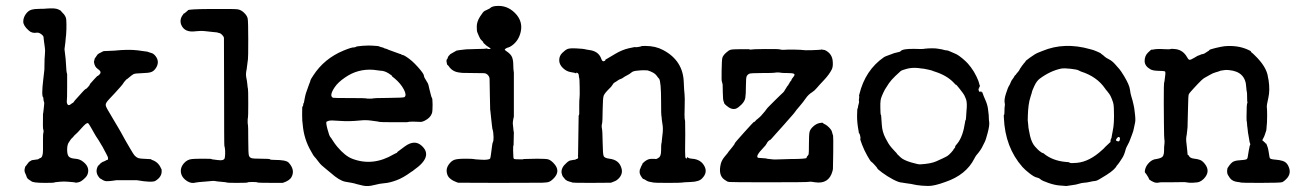

<svg xmlns="http://www.w3.org/2000/svg" viewBox="-20 -598 4413 652"><path d="M321 -43 328 -48Q329 -48 331 -49Q333 -50 334.5 -50.5Q336 -51 336.5 -51.5Q337 -52 339.5 -53Q342 -54 342 -54.5Q342 -55 344.5 -55Q347 -55 347 -60Q347 -65 341.5 -74.5Q336 -84 333 -90.5Q330 -97 324 -106.5Q318 -116 316 -120Q314 -124 310.5 -128.5Q307 -133 300 -145.5Q293 -158 289.5 -164Q286 -170 283.5 -174Q281 -178 280 -179Q279 -180 277 -180Q272 -180 257 -163Q242 -146 237.5 -142.5Q233 -139 230.5 -135.5Q228 -132 224.5 -129Q221 -126 219 -122.5Q217 -119 214 -115Q208 -107 208 -89.5Q208 -72 214 -66Q220 -60 235.5 -59Q251 -58 262 -49Q283 -33 279 -12Q277 -1 268 7Q256 19 246.5 21Q237 23 235.5 22Q234 21 227.5 20.5Q221 20 209 19Q197 18 185.5 19Q174 20 169.5 20.5Q165 21 164 22Q163 23 132 23Q91 23 86 17Q86 17 79 12.5Q72 8 70.5 2.5Q69 -3 65.5 -10Q62 -17 64 -25.5Q66 -34 67 -34Q68 -34 70.5 -38Q73 -42 75.5 -44.5Q78 -47 78 -48L88 -54L109 -57Q113 -59 113 -59.5Q113 -60 116 -61Q126 -63 126 -87.5Q126 -112 126 -124Q126 -144 127 -146Q128 -148 128 -153L127 -159Q125 -158 126 -211L127 -216L129 -234Q131 -249 129.5 -252Q128 -255 127.5 -261Q127 -267 127 -267Q120 -271 127 -329L130 -355Q131 -357 131 -378Q131 -399 132.5 -413Q134 -427 132 -438.5Q130 -450 129.5 -457Q129 -464 128.5 -465Q128 -466 128 -471Q128 -476 120 -482Q112 -488 105 -487Q88 -484 77 -495Q59 -511 59 -524.5Q59 -538 67.5 -550Q76 -562 87 -565Q98 -568 115.5 -568Q133 -568 139 -569Q167 -571 177 -566.5Q187 -562 187 -561Q187 -560 192 -555Q204 -544 205 -531Q206 -518 205.5 -499Q205 -480 204.5 -479.5Q204 -479 203.5 -471.5Q203 -464 202 -454.5Q201 -445 199 -431Q204 -394 204.5 -374.5Q205 -355 208 -346V-303Q208 -260 207 -257Q206 -251 208 -246Q210 -241 213.5 -241Q217 -241 221 -244.5Q225 -248 227 -248.5Q229 -249 230.5 -252Q232 -255 246 -270Q266 -293 271 -296Q272 -295 278 -301.5Q284 -308 286 -312L284 -311Q288 -316 299.5 -328.5Q311 -341 311.5 -341Q312 -341 311 -340H312Q325 -349 320 -356.5Q315 -364 313 -362Q313 -363 312 -364Q301 -371 299 -388Q302 -402 303 -401Q312 -415 314 -415L317 -417Q317 -417 318 -417.5Q319 -418 324 -420.5Q329 -423 329.5 -423.5Q330 -424 333 -424.5Q336 -425 345 -425Q354 -425 368 -426Q416 -431 448 -427Q480 -423 480.5 -422.5Q481 -422 483.5 -421.5Q486 -421 486 -420.5Q486 -420 494 -418Q502 -416 509 -406.5Q516 -397 516 -387Q516 -377 509.5 -367Q503 -357 494 -353.5Q485 -350 461.5 -349.5Q438 -349 433 -346Q430 -345 411 -329H410Q409 -328 404.5 -323Q400 -318 398.5 -315Q397 -312 389 -303Q381 -294 371.5 -283.5Q362 -273 350.5 -261Q339 -249 339 -242.5Q339 -236 345.5 -225.5Q352 -215 355 -209.5Q358 -204 368.5 -186.5Q379 -169 381 -165.5Q383 -162 390 -150Q397 -138 401 -130Q405 -122 408 -117.5Q411 -113 422 -93.5Q433 -74 438.5 -68.5Q444 -63 450 -61Q456 -59 474 -58.5Q492 -58 492 -57.5Q492 -57 496 -55Q517 -48 526 -28Q527 -25 528 -24.5Q529 -24 529 -16Q529 3 508 16Q497 23 445 14H375Q343 19 336.5 16.5Q330 14 330 14Q330 14 325.5 11Q321 8 320 8Q319 8 314 1Q303 -15 312 -33Q313 -36 313.5 -35.5Q314 -35 317.5 -39Q321 -43 321 -43Z M723 -486 717 -488Q714 -488 711.5 -488.5Q709 -489 701.5 -489.5Q694 -490 678.5 -492Q663 -494 646 -492Q606 -486 595 -515Q589 -533 602 -549Q604 -553 605 -552.5Q606 -552 608.5 -554.5Q611 -557 614.5 -559.5Q618 -562 618 -563Q618 -567 696 -567.5Q774 -568 786 -566.5Q798 -565 808.5 -555Q819 -545 821 -535.5Q823 -526 823 -463.5Q823 -401 822 -397Q821 -393 820.5 -385.5Q820 -378 819.5 -377.5Q819 -377 818.5 -370Q818 -363 817 -360Q814 -345 816.5 -334Q819 -323 820 -311Q821 -299 822 -296.5Q823 -294 823 -247Q823 -200 822 -198.5Q821 -197 821 -186Q821 -175 822 -174Q823 -173 823 -124Q823 -75 825.5 -69Q828 -63 834 -61Q840 -59 868 -59Q896 -59 897 -57Q898 -55 913 -55Q951 -55 960 -46Q983 -21 970 3Q963 16 940 23H905Q856 23 854 21.5Q852 20 837 20Q822 20 821 21.5Q820 23 785.5 23Q751 23 751 22Q751 21 733 19.5Q715 18 711.5 17Q708 16 700.5 16.5Q693 17 689.5 17.5Q686 18 678.5 18.5Q671 19 666 19.5Q661 20 654.5 20.5Q648 21 644 22Q631 26 617 18Q594 4 594 -18Q594 -31 604 -43Q616 -57 633 -58Q641 -59 669.5 -59Q698 -59 698 -58Q698 -57 703.5 -56.5Q709 -56 719.5 -54.5Q730 -53 735.5 -54.5Q741 -56 742.5 -59.5Q744 -63 744.5 -73.5Q745 -84 744.5 -87Q744 -90 743.5 -95.5Q743 -101 742 -101.5Q741 -102 741 -283Q741 -464 740.5 -469Q740 -474 734 -480Q728 -486 723 -486Z M1382 -185Q1368 -185 1362 -183H1317Q1272 -183 1269 -184Q1266 -185 1262 -185.5Q1258 -186 1240 -188.5Q1222 -191 1204 -189Q1165 -185 1134 -187.5Q1103 -190 1097 -188Q1091 -186 1089 -185Q1086 -182 1092 -159.5Q1098 -137 1101.5 -133Q1105 -129 1110.5 -120Q1116 -111 1125 -100Q1152 -68 1176 -59Q1246 -32 1317 -74Q1324 -78 1325 -78Q1326 -78 1327.5 -79Q1329 -80 1329 -81Q1329 -82 1333.5 -85Q1338 -88 1355 -101Q1388 -125 1412 -103Q1452 -67 1386 -21Q1383 -18 1376 -14Q1349 6 1325.5 14.5Q1302 23 1286.5 24Q1271 25 1250 30.5Q1229 36 1213.5 32.5Q1198 29 1192.5 27.5Q1187 26 1184 25Q1181 24 1175 23Q1169 22 1166.5 21.5Q1164 21 1152 19Q1132 15 1103 -11Q1101 -13 1097.5 -15.5Q1094 -18 1086 -25Q1078 -32 1073 -36Q1068 -40 1059.5 -51.5Q1051 -63 1048 -65.5Q1045 -68 1037 -83Q1012 -125 1008 -175Q1007 -181 1006.5 -188.5Q1006 -196 1006 -208Q1006 -237 1007 -236.5Q1008 -236 1009 -238Q1010 -243 1010 -245Q1010 -247 1011 -247.5Q1012 -248 1012.5 -251.5Q1013 -255 1014 -260Q1015 -265 1016.5 -272.5Q1018 -280 1023.5 -294.5Q1029 -309 1029 -310Q1029 -311 1031.5 -316.5Q1034 -322 1034 -324.5Q1034 -327 1044 -342Q1081 -399 1146 -426Q1175 -438 1182 -437L1187 -438Q1189 -441 1211.5 -442.5Q1234 -444 1244 -443Q1265 -442 1267.5 -440.5Q1270 -439 1276.5 -437.5Q1283 -436 1283.5 -435Q1284 -434 1289 -433Q1294 -432 1294 -431.5Q1294 -431 1297 -430Q1300 -429 1302 -428Q1304 -427 1318.5 -422Q1333 -417 1336.5 -415.5Q1340 -414 1340.5 -414.5Q1341 -415 1341.5 -414Q1342 -413 1346 -411.5Q1350 -410 1350 -410.5Q1350 -411 1351.5 -410Q1353 -409 1355 -408Q1357 -407 1360 -405Q1379 -393 1399 -370.5Q1419 -348 1419.5 -341.5Q1420 -335 1427 -325Q1434 -315 1435.5 -307Q1437 -299 1438.5 -294Q1440 -289 1442.5 -278.5Q1445 -268 1446 -267Q1449 -265 1449 -243Q1449 -221 1447 -214Q1442 -198 1422 -188Q1416 -185 1410 -184ZM1271 -358 1248 -361Q1195 -365 1152 -335Q1128 -319 1116 -301Q1097 -272 1111 -266Q1113 -265 1167.5 -265Q1222 -265 1223 -264Q1224 -263 1235.5 -263Q1247 -263 1247 -264Q1247 -265 1298 -265.5Q1349 -266 1353 -268Q1362 -274 1351.5 -294Q1341 -314 1321 -331L1311 -339Q1314 -340 1299.5 -349Q1285 -358 1271 -358Z M1530 -426 1535 -427Q1537 -427 1541.5 -428Q1546 -429 1554.5 -429.5Q1563 -430 1563.5 -430.5Q1564 -431 1596.5 -431.5Q1629 -432 1631.5 -433Q1634 -434 1634.5 -433Q1635 -432 1637.5 -431.5Q1640 -431 1643 -431.5Q1646 -432 1646 -433Q1646 -434 1641.5 -436.5Q1637 -439 1632 -443Q1620 -453 1621 -454Q1622 -455 1616 -460.5Q1610 -466 1606.5 -475Q1603 -484 1601 -488Q1599 -492 1599 -508Q1599 -524 1610 -541.5Q1621 -559 1626 -561Q1631 -563 1636.5 -566Q1642 -569 1642.5 -569Q1643 -569 1645 -571Q1652 -578 1673 -578Q1709 -578 1735 -547Q1755 -522 1748.5 -491Q1742 -460 1718 -443Q1711 -438 1706.5 -437Q1702 -436 1698 -433.5Q1694 -431 1694 -429.5Q1694 -428 1700 -424Q1715 -414 1719 -403.5Q1723 -393 1723 -378Q1723 -363 1725 -351V-202Q1720 -182 1722 -173L1724 -153L1725 -149L1724 -104Q1722 -105 1722.5 -85.5Q1723 -66 1723.5 -62.5Q1724 -59 1726.5 -58Q1729 -57 1742.5 -57Q1756 -57 1757 -57Q1758 -57 1757 -58L1804 -59Q1833 -59 1841 -57Q1849 -55 1859 -45Q1887 -17 1858 10Q1851 17 1844.5 19.5Q1838 22 1821 22.5Q1804 23 1672 23Q1540 23 1536.5 22.5Q1533 22 1529 20Q1525 18 1520 16Q1515 14 1507 7Q1499 0 1497 -13.5Q1495 -27 1504 -39.5Q1513 -52 1523.5 -55.5Q1534 -59 1559 -59Q1584 -59 1588 -58Q1592 -57 1600.5 -56.5Q1609 -56 1617.5 -55.5Q1626 -55 1634.5 -56Q1643 -57 1644.5 -60Q1646 -63 1647.5 -76Q1649 -89 1650 -95Q1651 -101 1651.5 -106Q1652 -111 1653.5 -114.5Q1655 -118 1655 -119Q1655 -120 1655.5 -120.5Q1656 -121 1656 -133Q1655 -153 1653.5 -155.5Q1652 -158 1650.5 -172.5Q1649 -187 1647.5 -199.5Q1646 -212 1645.5 -219Q1645 -226 1644.5 -226.5Q1644 -227 1643.5 -275Q1643 -323 1642.5 -330.5Q1642 -338 1636.5 -343.5Q1631 -349 1624 -349.5Q1617 -350 1584.5 -350Q1552 -350 1549.5 -350.5Q1547 -351 1538 -352Q1516 -355 1504 -373Q1500 -378 1500 -377Q1500 -376 1498 -380Q1495 -391 1497 -396Q1499 -397 1499.5 -399Q1500 -401 1501 -403.5Q1502 -406 1503 -407.5Q1504 -409 1504 -408.5Q1504 -408 1506.5 -411Q1509 -414 1509 -414Z M1946 -337Q1946 -351 1938 -351H1936L1937 -348Q1934 -351 1919 -353Q1904 -355 1891.5 -367Q1879 -379 1879 -393.5Q1879 -408 1889 -418Q1899 -428 1907 -431.5Q1915 -435 1939.5 -433.5Q1964 -432 1966 -431Q1968 -430 1982 -428Q2013 -424 2022 -398Q2025 -389 2030 -390Q2035 -391 2035.5 -393.5Q2036 -396 2037.5 -396.5Q2039 -397 2043 -399.5Q2047 -402 2070 -415.5Q2093 -429 2115 -434Q2137 -439 2137.5 -438Q2138 -437 2147.5 -438.5Q2157 -440 2157.5 -441Q2158 -442 2172 -442Q2206 -442 2232 -428Q2300 -392 2302 -318Q2303 -291 2304.5 -279.5Q2306 -268 2305 -234.5Q2304 -201 2305 -195Q2306 -189 2306.5 -187Q2307 -185 2307 -143Q2307 -101 2306.5 -94.5Q2306 -88 2306.5 -83Q2307 -78 2307 -69Q2307 -60 2311 -60H2313V-65Q2318 -60 2330 -59Q2361 -57 2373 -32Q2383 -11 2364 8Q2354 19 2326 20Q2298 21 2295.5 22Q2293 23 2248 23Q2203 23 2200 22Q2197 21 2189.5 20Q2182 19 2177.5 16.5Q2173 14 2170 12Q2167 10 2165 10Q2163 10 2157.5 1.5Q2152 -7 2152 -14Q2152 -21 2152.5 -21Q2153 -21 2155 -27Q2157 -33 2159.5 -37Q2162 -41 2161.5 -41.5Q2161 -42 2163 -44Q2177 -58 2190 -58.5Q2203 -59 2203 -58.5Q2203 -58 2206.5 -58Q2210 -58 2211 -59Q2212 -60 2216 -62Q2225 -66 2225 -87.5Q2225 -109 2226 -110.5Q2227 -112 2227.5 -121Q2228 -130 2229.5 -139.5Q2231 -149 2231 -159Q2231 -169 2230 -173.5Q2229 -178 2228.5 -184Q2228 -190 2227.5 -191Q2227 -192 2227 -197Q2227 -202 2226 -204Q2225 -206 2225 -251Q2225 -322 2218 -331Q2217 -331 2209.5 -341.5Q2202 -352 2179 -359Q2161 -360 2154.5 -359Q2148 -358 2144 -358Q2130 -357 2124.5 -352Q2119 -347 2110 -342.5Q2101 -338 2096.5 -334.5Q2092 -331 2087 -329.5Q2082 -328 2077.5 -324.5Q2073 -321 2068 -318.5Q2063 -316 2060 -310Q2057 -304 2047 -295Q2033 -281 2030 -273Q2027 -265 2026.5 -224.5Q2026 -184 2025 -181Q2022 -170 2024 -162Q2026 -154 2026.5 -114Q2027 -74 2030 -68Q2033 -61 2050 -59Q2082 -55 2090 -28Q2097 -7 2079 10Q2072 16 2068.5 17Q2065 18 2061 20Q2057 22 2054 22.5Q2051 23 1988 23Q1925 23 1924 22Q1923 21 1914.5 19Q1906 17 1900 12Q1892 3 1891 1Q1890 -1 1889 -3.5Q1888 -6 1887 -11Q1885 -29 1904 -45Q1908 -49 1911 -50.5Q1914 -52 1914.5 -52.5Q1915 -53 1916 -53Q1917 -53 1917.5 -53Q1918 -53 1921.5 -54Q1925 -55 1927 -55Q1929 -55 1932 -55.5Q1935 -56 1935.5 -57Q1936 -58 1938.5 -58Q1941 -58 1942.5 -61Q1944 -64 1943 -66.5Q1942 -69 1943 -71L1945 -206Q1946 -206 1946 -207Q1946 -208 1947 -211Q1947 -217 1947 -238.5Q1947 -260 1948 -265.5Q1949 -271 1948.5 -301.5Q1948 -332 1947 -333.5Q1946 -335 1946 -337Z M2769 -430 2781 -428Q2807 -416 2808 -387Q2809 -372 2805 -363Q2796 -345 2778.5 -326.5Q2761 -308 2753.5 -299Q2746 -290 2738 -285Q2725 -277 2716.5 -264.5Q2708 -252 2695.5 -237.5Q2683 -223 2680.5 -219Q2678 -215 2670 -206Q2662 -197 2658.5 -193Q2655 -189 2651.5 -185Q2648 -181 2644.5 -177Q2641 -173 2632 -163Q2623 -153 2614 -143Q2596 -122 2595 -122.5Q2594 -123 2590 -119.5Q2586 -116 2583.5 -110.5Q2581 -105 2572 -96Q2543 -66 2555 -62L2582 -60Q2582 -59 2588 -58.5Q2594 -58 2602 -57Q2610 -56 2615.5 -56.5Q2621 -57 2666 -58Q2716 -58 2720 -62Q2717 -63 2721 -67Q2725 -71 2726 -74.5Q2727 -78 2727 -109Q2727 -140 2729 -149.5Q2731 -159 2741.5 -168.5Q2752 -178 2762.5 -180Q2773 -182 2774 -181Q2775 -179 2779 -177Q2782 -176 2789 -171Q2803 -159 2805 -151Q2807 -143 2807.5 -142Q2808 -141 2809 -137.5Q2810 -134 2809.5 -80Q2809 -26 2808.5 -24Q2808 -22 2807 -17Q2795 28 2748 21Q2732 18 2727 19.5Q2722 21 2592 21Q2462 21 2456.5 20Q2451 19 2450 18.5Q2449 18 2440 12Q2418 -3 2428 -43Q2432 -56 2442 -67.5Q2452 -79 2452.5 -80.5Q2453 -82 2459.5 -89.5Q2466 -97 2467.5 -99.5Q2469 -102 2472 -105.5Q2475 -109 2475 -111Q2475 -113 2507.5 -149Q2540 -185 2540 -184Q2542 -183 2545 -187Q2548 -191 2548.5 -191Q2549 -191 2552 -193.5Q2555 -196 2560 -200.5Q2565 -205 2568 -209Q2571 -213 2574.5 -216.5Q2578 -220 2581.5 -225.5Q2585 -231 2596 -241.5Q2607 -252 2614 -259.5Q2621 -267 2631.5 -276.5Q2642 -286 2642.5 -287.5Q2643 -289 2645.5 -292.5Q2648 -296 2648 -296.5Q2648 -297 2649 -298Q2650 -299 2650 -299.5Q2650 -300 2651 -301.5Q2652 -303 2652 -303Q2652 -303 2653 -304.5Q2654 -306 2654 -306Q2654 -306 2656 -308Q2658 -310 2657.5 -310.5Q2657 -311 2659.5 -314Q2662 -317 2661.5 -317.5Q2661 -318 2665 -322.5Q2669 -327 2668 -327.5Q2667 -328 2674 -336.5Q2681 -345 2676 -347.5Q2671 -350 2653 -350Q2635 -350 2631.5 -351Q2628 -352 2621 -352Q2614 -352 2610.5 -351Q2607 -350 2568 -350Q2529 -350 2524 -347.5Q2519 -345 2516 -340Q2513 -335 2513 -306.5Q2513 -278 2511 -266Q2509 -254 2498 -243Q2487 -232 2479 -229Q2464 -224 2446 -240Q2439 -246 2439 -248Q2439 -250 2437 -254.5Q2435 -259 2434.5 -285Q2434 -311 2434 -311L2431 -323Q2430 -322 2430.5 -358Q2431 -394 2433 -401.5Q2435 -409 2444.5 -418Q2454 -427 2461 -429Q2468 -431 2496 -431H2524L2525 -430Q2532 -429 2532.5 -430Q2533 -431 2578.5 -431.5Q2624 -432 2629.5 -430Q2635 -428 2644.5 -429Q2654 -430 2678.5 -429.5Q2703 -429 2707.5 -428Q2712 -427 2734.5 -427.5Q2757 -428 2757.5 -428.5Q2758 -429 2763.5 -429Q2769 -429 2769 -430Z M3308 -289 3311 -285 3312 -287V-289L3314 -284L3315 -285L3316 -284Q3320 -272 3325 -261Q3333 -244 3335 -228.5Q3337 -213 3337.5 -207.5Q3338 -202 3338 -196Q3338 -190 3339 -185Q3341 -173 3334 -147Q3327 -121 3325 -118Q3323 -115 3318.5 -105Q3314 -95 3309 -88Q3304 -81 3302 -78.5Q3300 -76 3296.5 -72Q3293 -68 3289 -60Q3261 -4 3190 20Q3152 34 3131.5 33.5Q3111 33 3110.5 32.5Q3110 32 3102 31.5Q3094 31 3083 28.5Q3072 26 3065.5 25.5Q3059 25 3052 23.5Q3045 22 3043 22Q3033 22 3013 11.5Q2993 1 2975.5 -12Q2958 -25 2959 -27Q2959 -28 2950.5 -37.5Q2942 -47 2939 -48.5Q2936 -50 2925.5 -68.5Q2915 -87 2907.5 -106.5Q2900 -126 2901.5 -127Q2903 -128 2901 -136.5Q2899 -145 2898 -145Q2897 -145 2896.5 -146.5Q2896 -148 2896 -151Q2890 -182 2890.5 -206Q2891 -230 2892 -229.5Q2893 -229 2893.5 -234Q2894 -239 2896 -245.5Q2898 -252 2897 -254.5Q2896 -257 2897 -262Q2898 -267 2898 -270L2897 -272L2898 -277Q2918 -360 2982 -404L2988 -407L3007 -414Q3016 -418 3026.5 -420Q3037 -422 3038 -424Q3045 -433 3087 -432Q3113 -431 3117 -432Q3121 -433 3125.5 -433Q3130 -433 3130 -433.5Q3130 -434 3144.5 -434Q3159 -434 3165.5 -432.5Q3172 -431 3174.5 -431Q3177 -431 3183.5 -429Q3190 -427 3194.5 -427Q3199 -427 3207 -423Q3215 -419 3222 -416.5Q3229 -414 3238 -407.5Q3247 -401 3249.5 -398.5Q3252 -396 3259 -390Q3266 -384 3277 -369.5Q3288 -355 3296 -338Q3304 -321 3305 -315Q3306 -309 3308 -306L3307 -305Q3306 -305 3307 -302Q3304 -303 3305 -298Q3306 -297 3305 -297.5Q3304 -298 3304 -298Q3302 -296 3303.5 -291Q3305 -286 3306.5 -286Q3308 -286 3308 -289ZM3098 -367Q3077 -369 3060 -364.5Q3043 -360 3039 -357Q3035 -354 3020.5 -340Q3006 -326 2998.5 -315Q2991 -304 2985 -294Q2972 -269 2970.5 -258Q2969 -247 2969.5 -233Q2970 -219 2970 -216Q2970 -213 2970.5 -211Q2971 -209 2971 -208.5Q2971 -208 2971 -208L2972 -207Q2972 -206 2972.5 -202Q2973 -198 2974.5 -174Q2976 -150 2987 -129Q2998 -108 3002 -103.5Q3006 -99 3008.5 -95.5Q3011 -92 3018.5 -84.5Q3026 -77 3026 -76Q3026 -75 3030 -71.5Q3034 -68 3039 -63Q3049 -54 3074 -46.5Q3099 -39 3106 -40Q3141 -42 3159 -50Q3177 -58 3182 -60.5Q3187 -63 3193 -66Q3199 -69 3203.5 -73.5Q3208 -78 3208 -78Q3208 -78 3210 -80Q3212 -82 3212 -82.5Q3212 -83 3215 -86Q3218 -89 3217.5 -89.5Q3217 -90 3221.5 -95Q3226 -100 3223 -100Q3222 -100 3232 -112Q3250 -135 3257 -182L3258 -189Q3260 -188 3260.5 -198Q3261 -208 3262 -221Q3265 -248 3260.5 -261Q3256 -274 3249 -283Q3242 -292 3239.5 -295.5Q3237 -299 3235.5 -300.5Q3234 -302 3230.5 -306.5Q3227 -311 3226.5 -310Q3226 -309 3218 -318Q3195 -342 3154 -355L3148 -357Q3148 -358 3135 -361Q3122 -364 3118 -364.5Q3114 -365 3108.5 -365.5Q3103 -366 3098 -367Z M3450 -374 3455 -380Q3455 -381 3459 -385Q3463 -389 3462.5 -390Q3462 -391 3478.5 -403Q3495 -415 3505 -419Q3515 -423 3520 -425Q3594 -456 3682 -431Q3692 -429 3705.5 -423Q3719 -417 3718.5 -416.5Q3718 -416 3722.5 -413Q3727 -410 3731 -406Q3735 -402 3746 -396.5Q3757 -391 3767 -379.5Q3777 -368 3781.5 -363Q3786 -358 3797 -340Q3815 -310 3817 -294.5Q3819 -279 3822 -270Q3825 -261 3826 -256.5Q3827 -252 3829.5 -241.5Q3832 -231 3833 -220Q3837 -191 3834.5 -181.5Q3832 -172 3830.5 -162.5Q3829 -153 3824 -140.5Q3819 -128 3817 -122Q3815 -116 3809.5 -106Q3804 -96 3803 -92Q3798 -72 3791 -61.5Q3784 -51 3782.5 -48.5Q3781 -46 3777.5 -41.5Q3774 -37 3772 -35Q3766 -22 3737.5 -4Q3709 14 3703.5 15.5Q3698 17 3695 17Q3692 17 3681.5 19.5Q3671 22 3662 22.5Q3653 23 3644 26Q3635 29 3622.5 30.5Q3610 32 3605.5 33Q3601 34 3599 33.5Q3597 33 3580 32Q3563 31 3541 23.5Q3519 16 3513.5 11Q3508 6 3500 4.5Q3492 3 3476.5 -9Q3461 -21 3452 -31Q3393 -98 3389 -198Q3388 -207 3389.5 -208Q3391 -209 3391 -221Q3391 -233 3392 -238Q3393 -243 3392 -247Q3389 -259 3396.5 -281.5Q3404 -304 3406 -306Q3408 -308 3411 -315.5Q3414 -323 3414.5 -323.5Q3415 -324 3417.5 -328Q3420 -332 3421.5 -333.5Q3423 -335 3424 -337.5Q3425 -340 3425 -340L3429 -344Q3430 -344 3430 -345Q3430 -346 3435 -351.5Q3440 -357 3441.5 -360Q3443 -363 3444 -365Q3445 -367 3446.5 -368.5Q3448 -370 3449 -372Q3450 -374 3450 -374ZM3732 -98 3750 -115Q3751 -115 3751 -116V-118Q3754 -123 3751 -120Q3750 -120 3752 -124.5Q3754 -129 3754 -129Q3754 -129 3754.5 -130Q3755 -131 3755 -133V-134L3756 -139Q3756 -139 3756.5 -142Q3757 -145 3757.5 -147Q3758 -149 3758.5 -152.5Q3759 -156 3759.5 -158.5Q3760 -161 3761 -167Q3763 -182 3763 -203Q3763 -224 3762.5 -230.5Q3762 -237 3761.5 -242.5Q3761 -248 3756 -261Q3751 -274 3747 -279Q3743 -284 3742 -285.5Q3741 -287 3739 -289.5Q3737 -292 3736.5 -292Q3736 -292 3733 -297Q3705 -338 3651 -355Q3646 -357 3641.5 -359.5Q3637 -362 3615.5 -364.5Q3594 -367 3583 -365Q3546 -357 3511 -331Q3500 -323 3492 -305Q3484 -287 3484.5 -286.5Q3485 -286 3480 -271Q3475 -256 3473 -240Q3471 -224 3470.5 -208.5Q3470 -193 3470 -189.5Q3470 -186 3471 -180.5Q3472 -175 3472 -170.5Q3472 -166 3473.5 -158.5Q3475 -151 3478 -136Q3484 -112 3495 -100Q3506 -88 3509.5 -85.5Q3513 -83 3516.5 -80.5Q3520 -78 3521 -78.5Q3522 -79 3524 -77Q3554 -52 3600 -48Q3610 -48 3612.5 -45.5Q3615 -43 3637 -45Q3680 -49 3723 -89Q3727 -93 3728 -93.5Q3729 -94 3730.5 -96Q3732 -98 3732 -98ZM3783 -125Q3784 -130 3782 -131Q3777 -137 3770 -124Q3769 -121 3771 -120Q3782 -114 3783 -125Z M4226 -108 4224 -114Q4224 -115 4223.5 -115.5Q4223 -116 4221.5 -127.5Q4220 -139 4219 -142Q4218 -145 4217 -157Q4216 -169 4215.5 -169Q4215 -169 4215 -175L4214 -185Q4213 -185 4213 -200Q4213 -248 4216 -248Q4216 -248 4216 -251V-252Q4215 -251 4215 -267.5Q4215 -284 4214 -286.5Q4213 -289 4212 -302Q4210 -355 4153 -360Q4145 -361 4138.5 -360Q4132 -359 4128 -358.5Q4124 -358 4121 -356.5Q4118 -355 4108.5 -352.5Q4099 -350 4088 -343.5Q4077 -337 4072 -334.5Q4067 -332 4060.5 -326Q4054 -320 4050 -315.5Q4046 -311 4041.5 -306.5Q4037 -302 4034.5 -299Q4032 -296 4025.5 -289Q4019 -282 4017 -278Q4015 -274 4014.5 -238.5Q4014 -203 4013.5 -199.5Q4013 -196 4013 -180Q4013 -164 4012 -159Q4011 -154 4011 -150Q4011 -146 4010 -141Q4007 -128 4008.5 -116Q4010 -104 4010.5 -98Q4011 -92 4011.5 -88Q4012 -84 4012.5 -77.5Q4013 -71 4014 -71.5Q4015 -72 4016 -71Q4020 -61 4033.5 -59.5Q4047 -58 4055 -55Q4063 -52 4071 -42Q4092 -16 4068 9Q4061 16 4054 19Q4047 22 4031.5 22.5Q4016 23 4011 21.5Q4006 20 3992.5 20.5Q3979 21 3953 21Q3927 21 3922 21L3914 22Q3914 23 3906.5 22.5Q3899 22 3890 16.5Q3881 11 3881.5 9.5Q3882 8 3879 3.5Q3876 -1 3874 -4.5Q3872 -8 3869 -11Q3866 -14 3869.5 -25.5Q3873 -37 3883.5 -47Q3894 -57 3907 -58Q3925 -61 3929 -67.5Q3933 -74 3933 -88Q3933 -102 3933.5 -102Q3934 -102 3934.5 -112.5Q3935 -123 3934 -124Q3933 -125 3932.5 -180.5Q3932 -236 3932 -249Q3932 -317 3933 -317Q3934 -317 3935 -327Q3936 -337 3936.5 -339Q3937 -341 3937.5 -348Q3938 -355 3935 -356Q3932 -357 3913 -357.5Q3894 -358 3886 -363Q3867 -374 3867 -391Q3867 -408 3878 -419Q3889 -430 3891 -429.5Q3893 -429 3897.5 -430Q3902 -431 3903.5 -431Q3905 -431 3911.5 -431.5Q3918 -432 3935 -431Q3952 -430 3955 -431.5Q3958 -433 3974 -431Q3998 -427 4011 -404Q4015 -396 4019 -395Q4023 -394 4036 -402Q4049 -410 4049.5 -409.5Q4050 -409 4055 -411.5Q4060 -414 4064.5 -414.5Q4069 -415 4073.5 -418.5Q4078 -422 4082 -424Q4086 -426 4086 -427Q4086 -430 4107.5 -435Q4129 -440 4138 -441Q4182 -445 4216 -430Q4228 -425 4228 -423Q4228 -421 4230.5 -419.5Q4233 -418 4240 -411Q4282 -371 4286 -335Q4287 -331 4288 -325Q4293 -291 4287 -265.5Q4281 -240 4282 -233.5Q4283 -227 4283 -205.5Q4283 -184 4282.5 -183Q4282 -182 4281.5 -171Q4281 -160 4280.5 -158.5Q4280 -157 4280 -155L4275 -140Q4274 -137 4272.5 -133.5Q4271 -130 4268.5 -126Q4266 -122 4267.5 -120.5Q4269 -119 4270.5 -118.5Q4272 -118 4272 -116.5Q4272 -115 4274 -115Q4276 -115 4276 -114Q4276 -111 4278 -111Q4280 -111 4280 -110L4281 -108Q4281 -107 4283.5 -101.5Q4286 -96 4288 -83.5Q4290 -71 4290.5 -67.5Q4291 -64 4292 -61Q4295 -57 4310 -56Q4325 -55 4336 -51.5Q4347 -48 4353 -38Q4369 -10 4347 11Q4340 18 4334.5 20.5Q4329 23 4262 23Q4195 23 4194 22Q4193 21 4183 20Q4165 18 4156.5 6.5Q4148 -5 4147.5 -11Q4147 -17 4147 -17.5Q4147 -18 4147.5 -21.5Q4148 -25 4148 -25.5Q4148 -26 4148.5 -27Q4149 -28 4149 -28Q4161 -47 4170 -50Q4171 -50 4174.5 -51.5Q4178 -53 4192.5 -54Q4207 -55 4211.5 -56.5Q4216 -58 4217 -64.5Q4218 -71 4220.5 -86Q4223 -101 4223.5 -101Q4224 -101 4224 -103Z"/></svg>

Font: Jackwrite
Style: Regular
Weight: 400
Version: Version 1.0d1e1